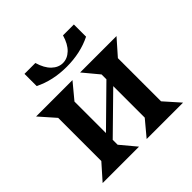

<svg xmlns="http://www.w3.org/2000/svg" viewBox="-178 -845 1000 1000"><g transform="rotate(-45 322.0 -345.0)"><path d="M293.9 0H25.9L102.1 -85.9V-403.8L25.9 -490.2H293.9L222.2 -403.8V-171.9L421.9 -368.2V-403.8L350.1 -490.2H618.2L542 -403.8V-85.9L618.2 0H350.1L421.9 -85.9V-317.9L222.2 -122.1V-85.9ZM321.8 -560.1Q220.2 -560.1 140.1 -600.1V-689.9H220.2Q234.9 -639.6 262 -613.8Q289.1 -587.9 321.8 -587.9Q355 -587.9 382.1 -613.8Q409.2 -639.6 423.8 -689.9H503.9V-600.1Q423.8 -560.1 321.8 -560.1Z"/></g></svg>

Font: Bluu Next
Style: Bold
Weight: 700
Designer: Jean-Baptiste Morizot, Igor Stepanchenko (Cyrillic)
Foundry: Igor Stepanchenko
Version: Version 1.005